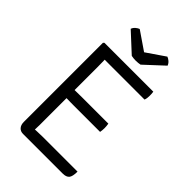

<svg xmlns="http://www.w3.org/2000/svg" viewBox="-256 -976 1075 1075"><g transform="rotate(45 281.0 -439.0)"><path d="M98.5 -677 104.5 -683H172.5V-620Q172.5 -599 173 -587.5Q173.5 -576 173.5 -555.5V-102.5Q173.5 -92.5 173 -83.8Q172.5 -75 172.5 -64V0H142.5Q122.5 0 110.5 -13.5Q98.5 -27 98.5 -50.5ZM440 -378.5Q441.5 -370.5 442.2 -361.5Q443 -352.5 443 -346Q443 -339.5 442.2 -330.5Q441.5 -321.5 440 -313H233Q222 -313 207.5 -313.2Q193 -313.5 177.2 -313.8Q161.5 -314 147 -314V-377.5Q161.5 -377.5 177.2 -377.8Q193 -378 207.5 -378.2Q222 -378.5 233 -378.5ZM491.5 -683Q493 -674.5 493.2 -666.5Q493.5 -658.5 493.5 -652Q493.5 -645.5 492.5 -635.8Q491.5 -626 488 -617H233Q222 -617 207.5 -617Q193 -617 177.2 -617.2Q161.5 -617.5 147 -618V-683ZM508 -66.5Q508 -27.5 496.2 -13.8Q484.5 0 456.5 0H147V-62.5Q166.5 -64 186.5 -65.2Q206.5 -66.5 234 -66.5ZM408.5 -877.5Q418.5 -874 429.2 -865Q440 -856 445 -842.5L334 -739.5Q327 -738 317.8 -737Q308.5 -736 299 -736Q289.5 -736 280.5 -737Q271.5 -738 264.5 -739.5L153 -842.5Q158 -856 168.8 -865Q179.5 -874 189.5 -877.5L299 -802.5Z"/></g></svg>

Font: Signika Light Light
Style: Regular
Weight: 300
Version: Version 2.001